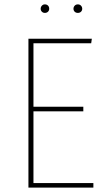

<svg xmlns="http://www.w3.org/2000/svg" viewBox="-20 -858 486 878"><path d="M400 -681 397 -660H133V-370H361V-349H133V-21H407V0H110V-681ZM205 -818Q205 -810 199.5 -804.5Q194 -799 185 -799Q177 -799 171.5 -804.5Q166 -810 166 -818Q166 -826 171.5 -832Q177 -838 185 -838Q194 -838 199.5 -832.5Q205 -827 205 -818ZM356 -818Q356 -810 350.5 -804.5Q345 -799 336 -799Q327 -799 321.5 -804.5Q316 -810 316 -818Q316 -826 321.5 -832Q327 -838 336 -838Q345 -838 350.5 -832Q356 -826 356 -818Z"/></svg>

Font: Fira Sans Condensed Thin
Style: Regular
Weight: 250
Width: 3
Designer: Carrois Corporate & Edenspiekermann AG
Foundry: Carrois Corporate GbR & Edenspiekermann AG
Version: Version 4.203